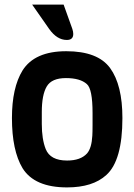

<svg xmlns="http://www.w3.org/2000/svg" viewBox="-20 -802 583 836"><path d="M383 -258V-310Q383 -415 358 -436Q329 -462 267 -462Q205 -462 183.5 -425.5Q162 -389 162 -314V-262Q162 -196 179 -153Q199 -103 272 -103Q331 -103 359 -134Q379 -157 382 -211Q383 -227 383 -258ZM513 -288Q513 -103 443 -40Q384 14 272 14Q130 14 78 -70Q32 -147 32 -288Q32 -420 78 -495Q131 -579 268.5 -579Q406 -579 459.5 -505.5Q513 -432 513 -288ZM194 -676 120 -782H257L295 -676Q299 -664 299 -654Q299 -628 271 -628Q228 -628 194 -676Z"/></svg>

Font: Viga
Style: Regular
Weight: 400
Designer: Oscar Yáñez
Foundry: Fontstage
Version: Version 1.001